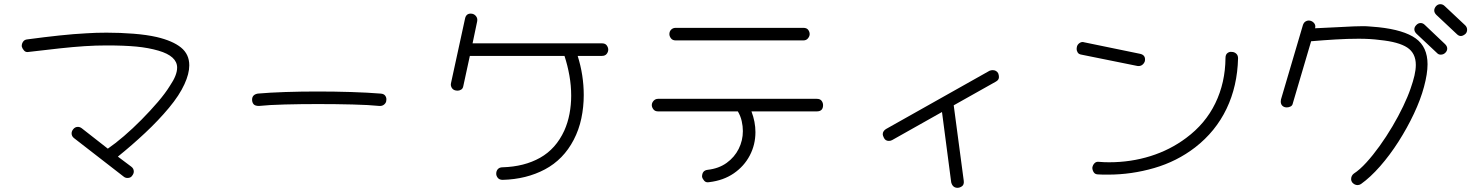

<svg xmlns="http://www.w3.org/2000/svg" viewBox="-20 -759 7040 917"><path d="M570 84 334 -99Q322 -108 322 -122Q322 -132 329 -141Q338 -153 352 -153Q362 -153 371 -146L495 -49Q530 -73 572 -109Q614 -145 656 -187.5Q698 -230 734 -272Q770 -314 792 -350Q826 -400 826 -436Q826 -491 737 -517Q689 -531 631.5 -536.5Q574 -542 489 -542Q438 -542 384 -538.5Q330 -535 265.5 -528Q201 -521 117 -511Q103 -508 94.5 -518Q86 -528 84 -537Q83 -549 90 -559.5Q97 -570 111 -571Q193 -582 263.5 -589.5Q334 -597 393 -600Q438 -603 489 -603Q554 -603 617.5 -598Q681 -593 729 -582Q805 -564 844.5 -532Q884 -500 884 -447Q884 -407 861 -357Q837 -304 787 -244Q737 -184 673.5 -124.5Q610 -65 543 -11L607 37Q619 46 619 60Q619 70 612 79Q605 91 589 91Q578 91 570 84Z M1217 -253Q1198 -253 1191 -261.5Q1184 -270 1184 -283Q1184 -307 1211 -312Q1267 -317 1342 -319.5Q1417 -322 1496 -322Q1578 -322 1657.5 -319.5Q1737 -317 1798 -312Q1814 -311 1820.5 -301Q1827 -291 1825 -280Q1825 -269 1815.5 -260.5Q1806 -252 1792 -253Q1743 -258 1663.5 -260Q1584 -262 1498 -262Q1416 -262 1340 -260Q1264 -258 1217 -253Z M2381 100Q2365 100 2357.5 90.5Q2350 81 2350 71Q2350 57 2358 48.5Q2366 40 2380 40Q2484 37 2559.5 -5.5Q2635 -48 2675 -135Q2692 -173 2700 -215.5Q2708 -258 2708 -302Q2708 -350 2699.5 -398Q2691 -446 2676 -492H2224L2193 -349Q2191 -336 2182.5 -331Q2174 -326 2166 -326Q2147 -326 2139 -337.5Q2131 -349 2134 -362L2201 -670Q2206 -694 2228 -694Q2243 -694 2252.5 -683Q2262 -672 2259 -657L2237 -552H2855Q2871 -552 2878 -542Q2885 -532 2885 -522Q2885 -511 2877.5 -501.5Q2870 -492 2855 -492H2739Q2768 -400 2768 -305Q2768 -248 2756.5 -193.5Q2745 -139 2720 -91Q2671 3 2582.5 50Q2494 97 2381 100Z M3207 -566Q3192 -566 3184.5 -576Q3177 -586 3177 -596Q3177 -609 3185.5 -617.5Q3194 -626 3207 -626H3817Q3833 -626 3840 -616.5Q3847 -607 3847 -596Q3847 -586 3839 -576Q3831 -566 3817 -566ZM3367 111Q3352 114 3343.5 104.5Q3335 95 3333 85Q3333 55 3360 52Q3413 46 3450.5 19Q3488 -8 3508 -48Q3528 -88 3528 -133Q3528 -156 3522.5 -180.5Q3517 -205 3504 -227H3123Q3108 -227 3100.5 -237Q3093 -247 3093 -257Q3093 -268 3101.5 -277.5Q3110 -287 3123 -287H3881Q3897 -287 3904 -277.5Q3911 -268 3911 -257Q3911 -227 3881 -227H3569Q3588 -177 3588 -128Q3588 -68 3561 -16.5Q3534 35 3484.5 69Q3435 103 3367 111Z M4553 138Q4530 138 4523 112L4479 -224L4241 -90Q4234 -86 4225 -86Q4208 -86 4201 -102Q4196 -112 4196 -118Q4196 -126 4200.5 -132.5Q4205 -139 4212 -143L4706 -421Q4714 -424 4721 -424Q4738 -424 4747 -410Q4749 -405 4750 -400.5Q4751 -396 4751 -391Q4751 -377 4736 -369L4535 -256L4583 105Q4585 123 4574.5 130.5Q4564 138 4553 138Z M5412 -444 5145 -498Q5132 -500 5127 -508.5Q5122 -517 5122 -525Q5122 -531 5123 -534Q5125 -546 5136 -553.5Q5147 -561 5158 -557L5425 -502Q5453 -496 5448 -467Q5444 -455 5434.5 -448.5Q5425 -442 5412 -444ZM5225 74Q5210 74 5203.5 63.5Q5197 53 5197 42Q5199 29 5207.5 20.5Q5216 12 5229 14Q5241 15 5253 15.5Q5265 16 5277 16Q5381 16 5475 -13.5Q5569 -43 5645 -100Q5737 -168 5784.5 -266Q5832 -364 5833 -482Q5833 -499 5843 -506Q5853 -513 5863 -511Q5875 -511 5884 -503Q5893 -495 5893 -481Q5890 -348 5838 -239.5Q5786 -131 5688 -55Q5601 12 5492.5 43.5Q5384 75 5273 75Q5261 75 5249 75Q5237 75 5225 74Z M6938 -596 6840 -688Q6830 -698 6830 -709Q6830 -719 6838 -729Q6847 -739 6859 -739Q6871 -739 6880 -730L6978 -638Q6987 -629 6987 -617Q6987 -605 6979 -597Q6967 -587 6957 -587Q6947 -587 6938 -596ZM6480 120Q6472 125 6464 125Q6449 125 6438 112Q6433 105 6433 97Q6433 80 6446 70Q6474 52 6505.5 17.5Q6537 -17 6569 -61.5Q6601 -106 6630 -155Q6659 -204 6681.5 -251Q6704 -298 6717 -336Q6729 -370 6735.5 -398Q6742 -426 6742 -449Q6742 -505 6701 -532Q6660 -559 6570 -568Q6525 -574 6469 -574Q6417 -574 6358.5 -570.5Q6300 -567 6242 -562L6155 -267Q6153 -255 6144 -250.5Q6135 -246 6126 -246Q6113 -246 6105 -253.5Q6097 -261 6097 -274Q6097 -280 6098 -284L6203 -640Q6207 -651 6214.5 -656Q6222 -661 6230 -661Q6244 -661 6254.5 -650.5Q6265 -640 6261 -624Q6332 -627 6375.5 -629.5Q6419 -632 6445 -633Q6471 -634 6489 -634Q6506 -634 6522.5 -632.5Q6539 -631 6564 -629Q6685 -616 6741.5 -575.5Q6798 -535 6798 -452Q6798 -407 6781 -344Q6765 -284 6733 -216Q6701 -148 6659.5 -83Q6618 -18 6571.5 35Q6525 88 6480 120ZM6843 -506 6745 -598Q6735 -608 6735 -619Q6735 -630 6744 -639Q6753 -649 6765 -649Q6776 -649 6785 -640L6882 -548Q6892 -538 6892 -527Q6892 -516 6883 -507Q6874 -498 6861 -498Q6850 -498 6843 -506Z"/></svg>

Font: Hachi Maru Pop
Style: Regular
Weight: 400
Designer: Nontynet
Foundry: Nontynet
Version: Version 1.300